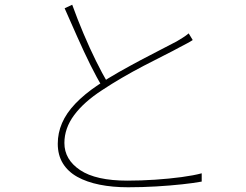

<svg xmlns="http://www.w3.org/2000/svg" viewBox="-20 -779 1040 811"><path d="M794 -610Q784 -603 770.5 -596Q757 -589 740 -580Q713 -565 673 -545Q633 -525 587 -501Q541 -477 495.5 -450.5Q450 -424 411 -398Q334 -348 293 -292.5Q252 -237 252 -175Q252 -105 318.5 -60.5Q385 -16 518 -16Q576 -16 635.5 -20Q695 -24 747 -31Q799 -38 832 -47V-12Q800 -6 749.5 -0.5Q699 5 640 8.5Q581 12 521 12Q455 12 400.5 1Q346 -10 306.5 -32Q267 -54 245.5 -89Q224 -124 224 -172Q224 -217 242 -259Q260 -301 298 -341Q336 -381 394 -420Q435 -448 482 -474.5Q529 -501 575 -525.5Q621 -550 660.5 -570Q700 -590 726 -604Q741 -613 753 -620.5Q765 -628 777 -638ZM285 -759Q307 -698 333 -636.5Q359 -575 385.5 -521.5Q412 -468 435 -429L412 -413Q389 -450 362 -504.5Q335 -559 307 -622Q279 -685 253 -744Z"/></svg>

Font: Noto Sans TC Thin
Style: Regular
Weight: 100
Designer: Ryoko NISHIZUKA 西塚涼子 (kana, bopomofo & ideographs); Paul D. Hunt (Latin, Greek & Cyrillic); Sandoll Communications 산돌커뮤니
Foundry: Adobe
Version: Version 2.004-H2;hotconv 1.0.118;makeotfexe 2.5.65603